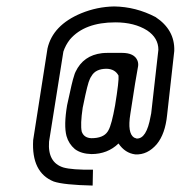

<svg xmlns="http://www.w3.org/2000/svg" viewBox="-20 -489 614 602"><path d="M351.6 -252Q340.8 -272.5 314.5 -273.4Q279.3 -273.4 266.6 -250Q263.7 -246.1 261.7 -241.2Q254.9 -228.5 241.2 -160.2Q240.2 -155.3 239.3 -151.4Q231.4 -98.6 236.3 -76.2Q243.2 -56.6 266.6 -55.7Q303.7 -55.7 317.4 -76.2Q319.3 -79.1 320.3 -81.1Q330.1 -98.6 340.8 -158.2Q353.5 -236.3 351.6 -252ZM337.9 -468.8Q406.2 -467.8 467.8 -435.5Q528.3 -395.5 526.4 -330.1V-329.1L503.9 -127.9Q498 -69.3 471.7 -37.1Q442.4 -2.9 404.3 -4.9Q372.1 -8.8 351.6 -39.1Q317.4 -5.9 266.6 -5.9Q234.4 -6.8 214.8 -21.5Q195.3 -38.1 188.5 -62.5Q179.7 -95.7 190.4 -159.2Q207 -237.3 211.9 -250Q213.9 -257.8 216.8 -263.7Q241.2 -315.4 299.8 -322.3Q308.6 -323.2 318.4 -323.2H362.3Q401.4 -323.2 411.1 -298.8Q414.1 -291 413.1 -282.2Q406.2 -247.1 388.7 -131.8Q378.9 -71.3 400.4 -57.6Q404.3 -55.7 408.2 -54.7Q439.5 -52.7 452.1 -124Q453.1 -129.9 454.1 -133.8L476.6 -333Q476.6 -370.1 441.4 -393.6Q401.4 -418.9 341.8 -418.9Q245.1 -418.9 199.2 -365.2Q185.5 -347.7 178.7 -327.1L133.8 -44.9Q128.9 20.5 178.7 36.1Q206.1 43.9 271.5 43L270.5 92.8Q179.7 90.8 148.4 80.1Q78.1 51.8 84 -49.8L128.9 -336.9Q145.5 -410.2 234.4 -447.3Q284.2 -467.8 337.9 -468.8Z"/></svg>

Font: Bratas-flat
Style: flat
Weight: 400
Designer: MUHAMMAD YONI
Version: Version 001.000